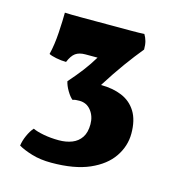

<svg xmlns="http://www.w3.org/2000/svg" viewBox="-79 -828 564 609"><g transform="rotate(15 203.5 -523.5)"><path d="M142 -288Q106 -288 78 -296.5Q50 -305 33 -315Q35 -331 43 -349Q51 -367 61 -378Q73 -372 96.5 -367.5Q120 -363 147 -363Q171 -363 190 -370.5Q209 -378 220 -394.5Q231 -411 231 -438Q231 -464 216.5 -482.5Q202 -501 178 -501Q171 -501 166 -500.5Q161 -500 156 -498Q147 -505 137.5 -521Q128 -537 125 -551Q148 -577 165.5 -600Q183 -623 198 -648H158Q138 -648 126 -639.5Q114 -631 105 -609Q89 -609 72 -612.5Q55 -616 48 -620Q56 -652 58.5 -693Q61 -734 61 -759Q78 -758 118.5 -758Q159 -758 204 -758Q248 -758 278.5 -758Q309 -758 322 -759Q328 -749 331 -738Q334 -727 334 -711Q311 -683 285.5 -648Q260 -613 231 -567Q270 -567 300 -554.5Q330 -542 347 -514.5Q364 -487 364 -443Q364 -402 340 -366.5Q316 -331 267 -309.5Q218 -288 142 -288Z"/></g></svg>

Font: Vollkorn Black
Style: Regular
Weight: 900
Designer: Friedrich Althausen
Foundry: Friedrich Althausen
Version: Version 5.000